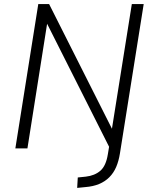

<svg xmlns="http://www.w3.org/2000/svg" viewBox="-20 -725 742 938"><path d="M357 193 360 142 399 138Q443 133 470.5 109Q498 85 507 28L518 -39L519 4L201 -627H213L114 0H55L167 -705H220L536 -78H524L624 -705H682L566 24Q560 62 547.5 91Q535 120 514 141Q493 162 464 174Q435 186 397 189Z"/></svg>

Font: Nunito Sans 10pt SemiCondensed Light
Style: Italic
Weight: 300
Width: 4
Italic angle: -9°
Designer: Vernon Adams
Foundry: Vernon Adams
Version: Version 3.101;gftools[0.9.27]